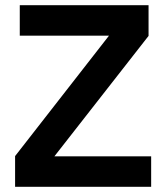

<svg xmlns="http://www.w3.org/2000/svg" viewBox="-20 -718 639 738"><path d="M561 0H38V-118L399 -581H56V-698H551V-580L189 -117H561Z"/></svg>

Font: IBM Plex Sans Hebrew SemiBold
Style: Regular
Weight: 600
Designer: Mike Abbink, Paul van der Laan, Pieter van Rosmalen, Yanek Iontef
Foundry: Bold Monday
Version: Version 1.2